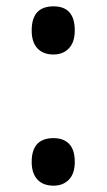

<svg xmlns="http://www.w3.org/2000/svg" viewBox="-20 -573 337 606"><path d="M149 -401Q116 -401 98 -420.5Q80 -440 80 -477Q80 -553 149 -553Q216 -553 216 -477Q216 -440 197.5 -420.5Q179 -401 149 -401ZM149 13Q116 13 98 -6.5Q80 -26 80 -62Q80 -137 149 -137Q181 -137 198.5 -118.5Q216 -100 216 -62Q216 -25 197.5 -6Q179 13 149 13Z"/></svg>

Font: Noto Sans Devanagari UI ExtraCondensed SemiBold
Style: Regular
Weight: 600
Width: 2
Designer: Jelle Bosma - Monotype Design Team
Foundry: Monotype Imaging Inc.
Version: Version 2.004; ttfautohint (v1.8.4.7-5d5b)